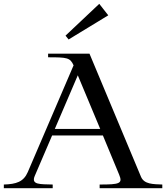

<svg xmlns="http://www.w3.org/2000/svg" viewBox="-68 -982 867 1002"><path d="M290 -776 274 -796 450 -962 497 -902ZM-48 0H207V-19C141 -21 94 -17 113 -63L204 -275H469L554 -70C573 -24 557 -19 452 -19V0H779V-19C731 -21 685 -20 668 -59L399 -702H183V-683C283 -683 298 -681 316 -641L77 -84C55 -33 17 -21 -48 -19ZM218 -309 338 -589 455 -309Z"/></svg>

Font: Ortica Linear
Style: Regular
Weight: 400
Designer: Benedetta Bovani
Foundry: Collletttivo
Version: Version 2.000;Glyphs 3.1.2 (3151)